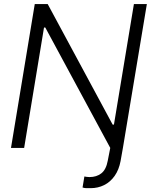

<svg xmlns="http://www.w3.org/2000/svg" viewBox="-20 -748 768 971"><path d="M537.6 0H601.6L589.8 66.4Q581.5 110.8 559.8 141.6Q538.1 172.4 506.8 188Q475.6 203.6 438 203.6Q427.2 204.1 416.3 203.6Q405.3 203.1 397.5 200.2L406.7 144.5Q411.6 145.5 418.5 146.5Q425.3 147.5 432.6 147.5Q468.3 147.5 492.4 128.7Q516.6 109.9 524.9 64.9ZM722.7 -727.5 601.6 0H537.6L209 -608.9H202.6L102.1 0H35.6L155.8 -727.5H221.2L549.8 -117.7H556.2L657.2 -727.5Z"/></svg>

Font: Inter Tight Light
Style: Italic
Weight: 300
Italic angle: -9.39999°
Designer: Rasmus Andersson
Foundry: rsms
Version: Version 3.004